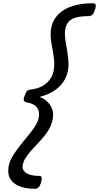

<svg xmlns="http://www.w3.org/2000/svg" viewBox="-20 -1095 614 1190"><path d="M554 -1075Q573 -1075 573.5 -1063Q574 -1051 569 -1035Q562 -1013 553 -1004Q544 -995 529 -995Q482 -995 449 -986Q416 -977 399 -952.5Q382 -928 382 -882Q383 -866 385 -850Q387 -834 390 -818Q393 -802 396 -783.5Q399 -765 401.5 -744Q404 -723 405 -699Q405 -650 385 -609Q365 -568 325 -539Q285 -510 225 -494Q251 -485 270 -468Q289 -451 299 -429.5Q309 -408 309 -386Q309 -350 295.5 -318.5Q282 -287 260.5 -259.5Q239 -232 215 -207Q191 -182 169.5 -157.5Q148 -133 134 -108.5Q120 -84 120 -58Q120 -36 146.5 -20.5Q173 -5 220 -5Q237 -5 238.5 5.5Q240 16 235 35Q228 57 219 66Q210 75 195 75Q148 75 111 63Q74 51 52.5 26.5Q31 2 31 -35Q31 -70 45 -101Q59 -132 81 -162Q103 -192 127 -221Q151 -250 173 -277.5Q195 -305 208.5 -332Q222 -359 222 -386Q222 -408 213 -423Q204 -438 187.5 -447Q171 -456 148 -460Q130 -464 127.5 -472.5Q125 -481 132 -500Q140 -523 147 -530.5Q154 -538 170 -540Q216 -545 248.5 -565Q281 -585 299 -618Q317 -651 316 -699Q316 -722 313.5 -740Q311 -758 308 -775Q305 -792 302 -808.5Q299 -825 296.5 -843Q294 -861 294 -882Q294 -947 328 -990.5Q362 -1034 421 -1054.5Q480 -1075 554 -1075Z"/></svg>

Font: Playwrite AU VIC
Style: Regular
Weight: 400
Designer: Veronika Burian, José Scaglione
Foundry: TypeTogether
Version: Version 1.002